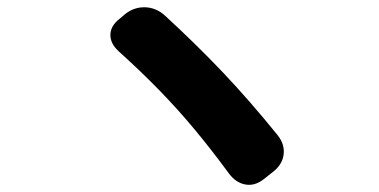

<svg xmlns="http://www.w3.org/2000/svg" viewBox="-20 -609 1040 527"><path d="M323 -570Q348 -590 378.5 -589Q409 -588 433 -566Q520 -486 593 -409Q666 -332 742 -238Q762 -213 758.5 -185Q755 -157 729 -137L705 -118Q680 -98 654 -102.5Q628 -107 609 -132Q562 -196 516 -251.5Q470 -307 419 -359.5Q368 -412 306 -468Q282 -490 283 -514.5Q284 -539 309 -558Z"/></svg>

Font: Chiron GoRound TC EB
Style: Regular
Weight: 700
Designer: Ryoko NISHIZUKA 西塚涼子 (kana, bopomofo & ideographs); Paul D. Hunt (Latin, Greek & Cyrillic); Sandoll Communications 산돌커뮤니
Foundry: Adobe
Version: Version 1.000;hotconv 1.1.1;makeotfexe 2.6.0